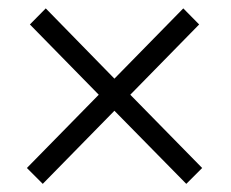

<svg xmlns="http://www.w3.org/2000/svg" viewBox="-20 -496 563 467"><path d="M45.4 -87.4 220.2 -265.6 52.7 -436.5 91.3 -475.6 258.3 -304.7 425.8 -475.6 464.4 -436.5 296.9 -265.6 471.7 -87.4 433.1 -48.8 258.3 -226.6 84 -48.8Z"/></svg>

Font: RobotoInd Light
Style: Regular
Weight: 300
Designer: Google
Version: Version 2.001151; 2014